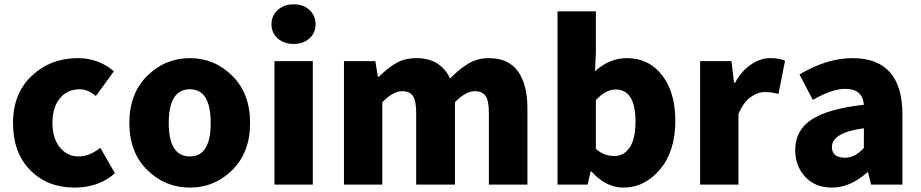

<svg xmlns="http://www.w3.org/2000/svg" viewBox="-20 -851 4244 885"><path d="M323.2 13.7Q199.2 13.7 119.6 -66.4Q40 -146.5 40 -284.2Q40 -420.9 127 -502Q213.9 -583 338.9 -583Q434.6 -583 504.9 -522.5L421.9 -408.2Q384.8 -439.5 348.6 -439.5Q290 -439.5 255.9 -397.5Q221.7 -355.5 221.7 -284.2Q221.7 -214.8 255.4 -172.4Q289.1 -129.9 342.8 -129.9Q392.6 -129.9 442.4 -169.9L509.8 -52.7Q435.5 13.7 323.2 13.7Z M855.5 13.7Q741.2 13.7 658.7 -67.4Q576.2 -148.4 576.2 -284.2Q576.2 -419.9 658.7 -501.5Q741.2 -583 855.5 -583Q968.8 -583 1050.8 -501.5Q1132.8 -419.9 1132.8 -284.2Q1132.8 -148.4 1050.8 -67.4Q968.8 13.7 855.5 13.7ZM855.5 -129.9Q951.2 -129.9 951.2 -284.2Q951.2 -439.5 855.5 -439.5Q757.8 -439.5 757.8 -284.2Q757.8 -129.9 855.5 -129.9Z M1245.1 0V-569.3H1421.9V0ZM1334 -648.4Q1289.1 -648.4 1260.3 -673.8Q1231.4 -699.2 1231.4 -739.3Q1231.4 -779.3 1260.3 -805.2Q1289.1 -831.1 1334 -831.1Q1377.9 -831.1 1406.2 -805.2Q1434.6 -779.3 1434.6 -739.3Q1434.6 -699.2 1406.2 -673.8Q1377.9 -648.4 1334 -648.4Z M1565.4 0V-569.3H1710L1721.7 -497.1H1726.6Q1768.6 -539.1 1807.6 -561Q1846.7 -583 1899.4 -583Q2009.8 -583 2054.7 -489.3Q2098.6 -534.2 2140.1 -558.6Q2181.6 -583 2233.4 -583Q2323.2 -583 2367.2 -522.5Q2411.1 -461.9 2411.1 -351.6V0H2233.4V-330.1Q2233.4 -386.7 2218.3 -408.7Q2203.1 -430.7 2168 -430.7Q2127 -430.7 2077.1 -379.9V0H1898.4V-330.1Q1898.4 -386.7 1883.3 -408.7Q1868.2 -430.7 1833 -430.7Q1792 -430.7 1742.2 -379.9V0Z M2853.5 13.7Q2773.4 13.7 2706.1 -60.5H2702.1L2688.5 0H2549.8V-798.8H2726.6V-607.4L2722.7 -522.5Q2789.1 -583 2869.1 -583Q2970.7 -583 3031.7 -504.4Q3092.8 -425.8 3092.8 -294.9Q3092.8 -153.3 3022 -69.8Q2951.2 13.7 2853.5 13.7ZM2811.5 -131.8Q2855.5 -131.8 2882.3 -170.9Q2909.2 -210 2909.2 -291Q2909.2 -438.5 2817.4 -438.5Q2772.5 -438.5 2726.6 -389.6V-165Q2763.7 -131.8 2811.5 -131.8Z M3207 0V-569.3H3351.6L3363.3 -469.7H3368.2Q3398.4 -524.4 3441.9 -553.7Q3485.4 -583 3529.3 -583Q3572.3 -583 3598.6 -571.3L3568.4 -418Q3533.2 -426.8 3506.8 -426.8Q3471.7 -426.8 3438.5 -402.3Q3405.3 -377.9 3383.8 -325.2V0Z M3814.5 13.7Q3737.3 13.7 3691.4 -36.1Q3645.5 -85.9 3645.5 -159.2Q3645.5 -250 3720.7 -299.8Q3795.9 -349.6 3961.9 -368.2Q3956.1 -441.4 3876 -441.4Q3815.4 -441.4 3726.6 -390.6L3665 -507.8Q3791 -583 3909.2 -583Q4139.6 -583 4139.6 -323.2V0H3995.1L3981.4 -56.6H3977.5Q3899.4 13.7 3814.5 13.7ZM3876 -124Q3919.9 -124 3961.9 -168.9V-259.8Q3814.5 -240.2 3814.5 -172.9Q3814.5 -124 3876 -124Z"/></svg>

Font: Bpmf Zihi Sans Heavy
Style: Heavy
Weight: 900
Foundry: But Ko
Version: Version 1.320